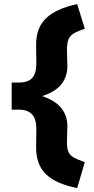

<svg xmlns="http://www.w3.org/2000/svg" viewBox="-20 -727 469 953"><path d="M363 206.7Q311.3 196 273 179.5Q234.7 163 209.5 139Q184.3 115 171.8 82Q159.3 49 159.3 7L160.3 -88Q160.3 -136.7 139.2 -159.2Q118 -181.7 77.7 -182.7H38V-317.3H79.7Q120 -318.3 140.2 -340.3Q160.3 -362.3 160.3 -412L159.3 -507Q159.3 -589 209 -636.7Q258.7 -684.3 363 -706.7L401 -584.3Q366.7 -573 347.5 -562Q328.3 -551 320.3 -532.2Q312.3 -513.3 312.3 -479.7L314.3 -398Q314.3 -340 277.5 -300.7Q240.7 -261.3 160.7 -242.3L160.3 -258.7Q240.7 -237.7 277.5 -198.3Q314.3 -159 314.3 -102L312.3 -20.3Q312.3 10.7 320.3 28Q328.3 45.3 347.5 55.7Q366.7 66 401 77.7Z"/></svg>

Font: Lexend Medium
Style: Regular
Weight: 500
Designer: Bonnie Shaver-Troup, Thomas Jockin
Foundry: Lexend
Version: Version 1.005